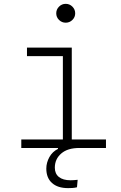

<svg xmlns="http://www.w3.org/2000/svg" viewBox="-20 -763 626 990"><path d="M318.8 -646Q298.8 -646 284.4 -660.2Q270 -674.3 270 -694.3Q270 -714.4 284.4 -728.8Q298.8 -743.2 318.8 -743.2Q338.9 -743.2 353.3 -728.8Q367.7 -714.4 367.7 -694.3Q367.7 -674.3 353.3 -660.2Q338.9 -646 318.8 -646ZM89.8 0V-43.9H304.2V-473.6H119.1V-517.6H350.1V-43.9H526.4V0H388.7Q328.6 0 295.7 28.6Q262.7 57.1 262.7 101.6Q262.7 132.8 283.9 149.7Q305.2 166.5 343.8 166.5Q358.4 166.5 380.4 164.1L377 202.6Q365.2 205.6 353 206.3Q340.8 207 331.1 207Q277.8 207 248.3 180.7Q218.8 154.3 218.8 106.4Q218.8 75.7 234.6 47.1Q250.5 18.6 278.8 4.9V0Z"/></svg>

Font: Caskaydia Cove ExtraLight
Style: Regular
Weight: 200
Monospace: yes
Designer: Aaron Bell
Foundry: Saja Typeworks
Version: Version 4.300; ttfautohint (v1.8.3)